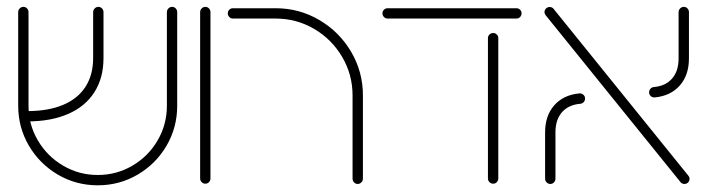

<svg xmlns="http://www.w3.org/2000/svg" viewBox="-20 -543 2105 571"><path d="M34.1 -228.5V-507Q34.1 -513.3 38.7 -518Q43.3 -522.6 49.6 -522.6Q55.9 -522.6 60.4 -518Q64.8 -513.3 64.8 -507V-228.5Q64.8 -172.6 92.6 -125.4Q120.4 -78.1 167.6 -50.4Q214.8 -22.6 270.7 -22.6Q326.7 -22.6 373.9 -50.4Q421.1 -78.1 448.7 -125.4Q476.3 -172.6 476.3 -228.5V-507Q476.3 -513.3 480.9 -518Q485.6 -522.6 491.9 -522.6Q498.1 -522.6 502.6 -518Q507 -513.3 507 -507V-228.5Q507 -164.1 475.4 -109.8Q443.7 -55.6 389.4 -23.7Q335.2 8.1 270.7 8.1Q206.3 8.1 152 -23.7Q97.8 -55.6 65.9 -109.8Q34.1 -164.1 34.1 -228.5ZM257 -370.4V-507Q257 -513.3 261.7 -518Q266.3 -522.6 272.6 -522.6Q278.9 -522.6 283.3 -518Q287.8 -513.3 287.8 -507V-370.4Q287.8 -311.5 260.9 -269.1Q234.1 -226.7 183 -204.3Q131.9 -181.9 61.1 -181.9V-212.6Q123.7 -212.6 167.6 -231.1Q211.5 -249.6 234.3 -285Q257 -320.4 257 -370.4Z M575.2 -12.2V-507Q575.2 -513.3 579.8 -518Q584.4 -522.6 590.7 -522.6Q597 -522.6 601.5 -518Q605.9 -513.3 605.9 -507V-12.2Q605.9 -5.9 601.5 -1.3Q597 3.3 590.7 3.3Q584.4 3.3 579.8 -1.3Q575.2 -5.9 575.2 -12.2Z M1043.7 4.1Q1037.4 4.1 1033 -0.6Q1028.5 -5.2 1028.5 -11.5V-259.3Q1028.5 -321.1 997.6 -373.7Q966.7 -426.3 914.3 -457Q861.9 -487.8 800 -487.8H672.6Q666.3 -487.8 661.9 -492.4Q657.4 -497 657.4 -503.3Q657.4 -509.6 661.9 -514.1Q666.3 -518.5 672.6 -518.5H800Q870 -518.5 929.6 -483.5Q989.3 -448.5 1024.3 -388.9Q1059.3 -329.3 1059.3 -259.3V-11.5Q1059.3 -5.2 1054.6 -0.6Q1050 4.1 1043.7 4.1Z M1117.4 -503.3Q1117.4 -509.6 1121.9 -514.1Q1126.3 -518.5 1132.6 -518.5H1515.9Q1522.2 -518.5 1526.7 -514.1Q1531.1 -509.6 1531.1 -503.3Q1531.1 -497 1526.7 -492.4Q1522.2 -487.8 1515.9 -487.8H1132.6Q1126.3 -487.8 1121.9 -492.4Q1117.4 -497 1117.4 -503.3ZM1431.1 -12.2V-429.6Q1431.1 -435.9 1435.7 -440.4Q1440.4 -444.8 1446.7 -444.8Q1453 -444.8 1457.4 -440.4Q1461.9 -435.9 1461.9 -429.6V-12.2Q1461.9 -5.9 1457.4 -1.3Q1453 3.3 1446.7 3.3Q1440.4 3.3 1435.7 -1.3Q1431.1 -5.9 1431.1 -12.2Z M2003.7 -1.5 1603 -497.4Q1599.3 -501.9 1599.3 -507Q1599.3 -513.3 1603.9 -517.8Q1608.5 -522.2 1614.8 -522.2Q1621.9 -522.2 1626.3 -516.7L2027 -20.7Q2030.7 -16.3 2030.7 -11.1Q2030.7 -4.8 2026.3 -0.4Q2021.9 4.1 2015.6 4.1Q2008.1 4.1 2003.7 -1.5ZM1601.1 -11.5V-149.3Q1601.1 -198.9 1628.3 -229.8Q1655.6 -260.7 1702.6 -265.2Q1709.3 -265.9 1714.6 -261.5Q1720 -257 1720 -250Q1720 -244.1 1716.1 -239.6Q1712.2 -235.2 1706.3 -234.4Q1670.7 -231.5 1651.3 -209.3Q1631.9 -187 1631.9 -149.3V-11.5Q1631.9 -5.2 1627.4 -0.6Q1623 4.1 1616.7 4.1Q1610.4 4.1 1605.7 -0.6Q1601.1 -5.2 1601.1 -11.5ZM1910.4 -268.5Q1910.4 -274.4 1914.3 -278.9Q1918.1 -283.3 1924.1 -284.1Q1959.3 -287 1978.7 -309.3Q1998.1 -331.5 1998.1 -369.3V-507Q1998.1 -513.3 2002.8 -518Q2007.4 -522.6 2013.7 -522.6Q2020 -522.6 2024.4 -518Q2028.9 -513.3 2028.9 -507V-369.3Q2028.9 -319.6 2001.7 -288.7Q1974.4 -257.8 1927.4 -253.3Q1920.7 -252.6 1915.6 -257Q1910.4 -261.5 1910.4 -268.5Z"/></svg>

Font: 26F Galaxy Hebrew Ultra Light
Style: Regular
Weight: 200
Designer: C₂₉H₂₅N₃O₅
Version: Version 1.000